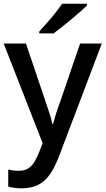

<svg xmlns="http://www.w3.org/2000/svg" viewBox="-20 -776 572 1036"><path d="M24.4 231V138.7Q49.8 145.5 82 145.5Q109.4 145.5 128.4 135Q147.5 124.5 162.6 102.5Q180.2 77.1 210 -3.4L0 -541H120.1L223.6 -234.4Q236.3 -198.2 247.6 -162.8Q258.8 -127.4 262.7 -106.9H266.1Q275.9 -142.6 283 -165Q290 -187.5 307.6 -235.4L412.1 -541H529.3L300.3 62.5Q275.9 126.5 249.3 164.8Q222.7 203.1 185.5 221.7Q148.4 240.2 94.7 240.2Q61 240.2 24.4 231ZM314.9 -755.9H449.2V-746.6Q422.9 -720.2 369.4 -675.5Q315.9 -630.9 269 -595.7H191.9V-606.4Q231.9 -649.4 265.4 -689.9Q298.8 -730.5 314.9 -755.9Z"/></svg>

Font: Viking Open Sans Light
Style: Bold
Weight: 600
Foundry: Ascender Corporation
Version: Version 2.001